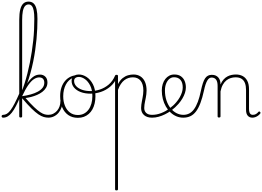

<svg xmlns="http://www.w3.org/2000/svg" viewBox="-95 -1444 3255 2384"><path d="M-56 17Q-66 17 -70.5 11.5Q-75 6 -75 -0.5Q-75 -7 -70 -12.5Q-65 -18 -56 -18Q-32 -18 -9 -32Q14 -46 37.5 -78Q61 -110 88 -162.5Q115 -215 149 -293Q154 -305 158.5 -298.5Q163 -292 164.5 -278.5Q166 -265 161 -254Q131 -181 104 -129Q77 -77 51.5 -45Q26 -13 -0.5 2Q-27 17 -56 17ZM161 15Q152 15 148 11.5Q144 8 144 0V-1199Q144 -1276 156.5 -1326Q169 -1376 194.5 -1400Q220 -1424 259 -1424Q299 -1424 323.5 -1400.5Q348 -1377 359 -1329Q370 -1281 370 -1211Q370 -1154 367.5 -1090.5Q365 -1027 358.5 -959Q352 -891 342 -821Q332 -751 317.5 -680Q303 -609 283.5 -538.5Q264 -468 239.5 -400Q215 -332 185 -268L166 -289Q190 -344 209.5 -405.5Q229 -467 245.5 -532Q262 -597 275.5 -664.5Q289 -732 299.5 -801Q310 -870 317.5 -939.5Q325 -1009 328 -1077Q331 -1145 331 -1211Q331 -1271 324 -1310Q317 -1349 301 -1369Q285 -1389 260 -1389Q233 -1389 215 -1368Q197 -1347 188.5 -1304.5Q180 -1262 180 -1196V0Q180 8 175.5 11.5Q171 15 161 15ZM508 17Q478 17 448 8.5Q418 0 381.5 -24.5Q345 -49 296 -97Q247 -145 180 -224H174V-249Q234 -257 285 -271Q336 -285 374.5 -306Q413 -327 434 -354.5Q455 -382 455 -416Q455 -448 439 -465.5Q423 -483 391 -483Q360 -483 326.5 -461.5Q293 -440 256.5 -388.5Q220 -337 179 -248L173 -286Q203 -346 236.5 -399Q270 -452 310 -485Q350 -518 401 -518Q442 -518 468 -492Q494 -466 494 -420Q494 -383 476.5 -354Q459 -325 430 -303Q401 -281 365 -265.5Q329 -250 292 -240.5Q255 -231 222 -227Q285 -155 329.5 -113Q374 -71 405.5 -50.5Q437 -30 461 -24Q485 -18 508 -18Q518 -18 523 -12.5Q528 -7 528 -0.5Q528 6 523 11.5Q518 17 508 17Z M504 17Q495 17 490 11.5Q485 6 485 -0.5Q485 -7 490 -12.5Q495 -18 504 -18Q538 -18 566 -32Q594 -46 614 -69.5Q634 -93 644.5 -123Q655 -153 655 -186Q655 -196 662 -199.5Q669 -203 675.5 -199.5Q682 -196 682 -186Q682 -146 669 -109.5Q656 -73 632.5 -44.5Q609 -16 576 0.5Q543 17 504 17Z M872 19Q803 19 753.5 -15Q704 -49 678 -109.5Q652 -170 652 -250Q652 -310 668 -358Q684 -406 714 -440.5Q744 -475 784 -493Q824 -511 872 -511Q878 -511 880 -505.5Q882 -500 880 -494.5Q878 -489 872 -489Q839 -489 811 -477.5Q783 -466 760.5 -444.5Q738 -423 722.5 -393.5Q707 -364 698.5 -327.5Q690 -291 690 -250Q690 -182 712 -129Q734 -76 774.5 -46Q815 -16 872 -16Q914 -16 947 -33Q980 -50 1003.5 -81.5Q1027 -113 1039.5 -156Q1052 -199 1052 -250Q1052 -328 1025 -381.5Q998 -435 959 -462Q920 -489 884 -489Q875 -489 870 -493.5Q865 -498 865 -504Q865 -510 870 -514.5Q875 -519 884 -519Q933 -519 980.5 -488Q1028 -457 1059 -397Q1090 -337 1090 -250Q1090 -202 1080.5 -160.5Q1071 -119 1052.5 -86Q1034 -53 1007 -29.5Q980 -6 946.5 6.5Q913 19 872 19Z M1028 -281Q960 -281 907 -301Q854 -321 824 -357Q794 -393 794 -441Q794 -464 804.5 -481.5Q815 -499 835 -509Q855 -519 885 -519Q894 -519 899.5 -514.5Q905 -510 905.5 -504Q906 -498 901.5 -493.5Q897 -489 888 -489Q867 -489 853 -483Q839 -477 832 -466Q825 -455 825 -440Q825 -403 851 -374.5Q877 -346 923.5 -329.5Q970 -313 1030 -313Q1085 -313 1144 -332Q1203 -351 1253.5 -393Q1304 -435 1334 -505Q1336 -510 1344 -508.5Q1352 -507 1358 -502Q1364 -497 1360 -488Q1328 -414 1274 -368.5Q1220 -323 1155.5 -302Q1091 -281 1028 -281Z M1351 920Q1342 920 1338 916.5Q1334 913 1334 905V-500Q1334 -508 1338.5 -511.5Q1343 -515 1352 -515Q1362 -515 1366 -511.5Q1370 -508 1370 -500V-400Q1396 -449 1428.5 -474.5Q1461 -500 1495.5 -509.5Q1530 -519 1562 -519Q1613 -519 1649.5 -495Q1686 -471 1705.5 -426.5Q1725 -382 1725 -320Q1725 -296 1722 -273.5Q1719 -251 1715 -229.5Q1711 -208 1706.5 -187Q1702 -166 1699 -145Q1696 -124 1696 -103Q1696 -63 1721.5 -40.5Q1747 -18 1792 -18Q1799 -18 1802.5 -12.5Q1806 -7 1806 -0.5Q1806 6 1802.5 11.5Q1799 17 1792 17Q1730 17 1693.5 -15Q1657 -47 1657 -103Q1657 -124 1660 -145Q1663 -166 1667 -187Q1671 -208 1675 -229.5Q1679 -251 1682 -273.5Q1685 -296 1685 -320Q1685 -400 1650.5 -442Q1616 -484 1555 -484Q1527 -484 1500 -475.5Q1473 -467 1449 -448.5Q1425 -430 1405 -400Q1385 -370 1370 -328V905Q1370 913 1365.5 916.5Q1361 920 1351 920Z M1794 17Q1785 17 1780 11.5Q1775 6 1775 -0.5Q1775 -7 1780 -12.5Q1785 -18 1794 -18Q1850 -18 1905.5 -39.5Q1961 -61 2008 -95Q2013 -98 2018 -96Q2023 -94 2027 -89Q2031 -84 2032 -78Q2033 -72 2028 -69Q1993 -44 1953.5 -24.5Q1914 -5 1873.5 6Q1833 17 1794 17Z M2011 -98Q2034 -115 2055 -134Q2076 -153 2094 -175Q2119 -204 2136.5 -235Q2154 -266 2164 -297Q2174 -328 2174 -358Q2174 -420 2145.5 -452.5Q2117 -485 2065 -485Q2056 -485 2051.5 -490Q2047 -495 2048 -502Q2049 -509 2054.5 -514Q2060 -519 2069 -519Q2120 -519 2151.5 -496.5Q2183 -474 2198 -437.5Q2213 -401 2213 -359Q2213 -325 2201.5 -290Q2190 -255 2169.5 -220.5Q2149 -186 2121 -154Q2102 -132 2079 -111Q2056 -90 2031 -71Z M2180 17Q2135 17 2095 0Q2055 -17 2022 -48Q1989 -79 1964.5 -121.5Q1940 -164 1927 -214.5Q1914 -265 1914 -321Q1914 -364 1925.5 -400.5Q1937 -437 1958 -463.5Q1979 -490 2007 -504.5Q2035 -519 2069 -519Q2078 -519 2082.5 -514Q2087 -509 2086 -502Q2085 -495 2079.5 -490Q2074 -485 2065 -485Q2046 -485 2028.5 -477Q2011 -469 1997.5 -454.5Q1984 -440 1974 -420Q1964 -400 1958.5 -375.5Q1953 -351 1953 -323Q1953 -253 1972 -196.5Q1991 -140 2023.5 -100Q2056 -60 2097 -39Q2138 -18 2182 -18Q2221 -18 2254 -34.5Q2287 -51 2313.5 -87Q2340 -123 2361.5 -179.5Q2383 -236 2399 -315Q2411 -371 2423.5 -409.5Q2436 -448 2451.5 -471Q2467 -494 2487.5 -504.5Q2508 -515 2535 -515Q2544 -515 2548.5 -510Q2553 -505 2552.5 -498Q2552 -491 2546.5 -486Q2541 -481 2532 -481Q2517 -481 2504 -472.5Q2491 -464 2479.5 -445Q2468 -426 2457.5 -395.5Q2447 -365 2438 -321Q2418 -229 2393.5 -164.5Q2369 -100 2338.5 -60Q2308 -20 2269 -1.5Q2230 17 2180 17Z M2624 15Q2615 15 2611 11.5Q2607 8 2607 0V-376Q2607 -431 2587.5 -456Q2568 -481 2533 -481Q2526 -481 2522.5 -486Q2519 -491 2519 -498Q2519 -505 2523.5 -510Q2528 -515 2535 -515Q2563 -515 2583 -506Q2603 -497 2616.5 -481Q2630 -465 2636.5 -443.5Q2643 -422 2643 -397V-394Q2659 -433 2681.5 -457.5Q2704 -482 2730 -495.5Q2756 -509 2783 -514Q2810 -519 2835 -519Q2881 -519 2917.5 -500Q2954 -481 2975.5 -440.5Q2997 -400 2997 -334V-93Q2997 -69 3001.5 -52.5Q3006 -36 3016.5 -27Q3027 -18 3044 -18Q3055 -18 3066 -21Q3077 -24 3089 -32Q3101 -40 3112 -53Q3117 -59 3122 -60Q3127 -61 3133 -55Q3138 -51 3139.5 -46Q3141 -41 3137 -35Q3126 -20 3109.5 -8Q3093 4 3075 10.5Q3057 17 3038 17Q3021 17 3006.5 11Q2992 5 2981.5 -7Q2971 -19 2965.5 -37Q2960 -55 2960 -80V-326Q2960 -376 2947 -411Q2934 -446 2905.5 -465Q2877 -484 2830 -484Q2800 -484 2770.5 -475Q2741 -466 2716 -446Q2691 -426 2672 -392.5Q2653 -359 2643 -309V0Q2643 8 2638.5 11.5Q2634 15 2624 15Z"/></svg>

Font: Playwrite BE WAL Thin
Style: Regular
Weight: 250
Version: Version 1.002